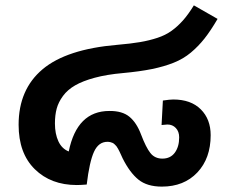

<svg xmlns="http://www.w3.org/2000/svg" viewBox="-20 -691 886 720"><path d="M629.9 -317.9Q695.8 -317.9 732.9 -281Q770 -244.1 770 -184.1Q770 -97.2 720 -44.2Q669.9 8.8 586.9 8.8Q531.7 8.8 499.3 -17.3Q466.8 -43.5 439.9 -97.2Q438 -101.6 433.8 -110.6Q429.7 -119.6 428 -123Q426.3 -126.5 422.6 -133.3Q418.9 -140.1 416.7 -142.6Q414.6 -145 410.4 -149.2Q406.2 -153.3 402.6 -155Q398.9 -156.7 393.8 -158Q388.7 -159.2 382.8 -159.2Q349.6 -159.2 332.5 -121.8Q315.4 -84.5 305.2 1Q280.8 2.9 268.1 2.9Q170.9 2.9 110.4 -56.6Q49.8 -116.2 49.8 -223.1Q49.8 -355.5 139.6 -431.2Q229.5 -506.8 419.9 -522.9Q471.2 -527.3 505.6 -533.2Q540 -539.1 570.3 -549.1Q600.6 -559.1 623 -575.2Q645.5 -591.3 665.8 -614Q686 -636.7 707 -670.9L795.9 -620.1Q770 -575.7 746.8 -546.4Q723.6 -517.1 695.6 -493.7Q667.5 -470.2 631.3 -455.8Q595.2 -441.4 549.8 -432.1Q504.4 -422.9 440.9 -417Q379.9 -411.6 335 -399.4Q290 -387.2 261.7 -370.8Q233.4 -354.5 216.3 -331.3Q199.2 -308.1 192.6 -283.7Q186 -259.3 186 -228Q186 -189 199 -161.1Q211.9 -133.3 237.8 -123Q268.6 -274.9 390.1 -274.9Q438.5 -275.4 465.3 -253.2Q492.2 -231 508.8 -187Q527.3 -138.2 543.9 -117.2Q560.5 -96.2 588.9 -96.2Q619.1 -96.2 635.5 -118.4Q651.9 -140.6 651.9 -175.8Q651.9 -197.8 639.4 -210.9Q627 -224.1 607.9 -224.1Q603.5 -224.1 585.9 -222.2L590.8 -314Q617.2 -317.9 629.9 -317.9Z"/></svg>

Font: FiraGO SemiBold
Style: Italic
Weight: 600
Italic angle: -8°
Designer: bBox Type GmbH
Foundry: bBox Type GmbH
Version: Version 1.001;PS 001.001;hotconv 1.0.88;makeotf.lib2.5.64775